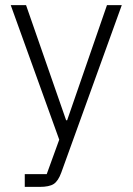

<svg xmlns="http://www.w3.org/2000/svg" viewBox="-20 -532 519 752"><path d="M243 -61 399 -512H457L220 144Q208 177 190.5 188.5Q173 200 135 200H77V150H163L212 15L22 -512H82L239 -61Z"/></svg>

Font: IBM Plex Sans Light
Style: Regular
Weight: 300
Designer: Mike Abbink, Paul van der Laan, Pieter van Rosmalen
Foundry: Bold Monday
Version: Version 3.0